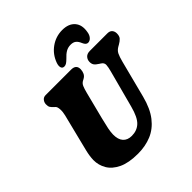

<svg xmlns="http://www.w3.org/2000/svg" viewBox="-245 -1097 1276 1276"><g transform="rotate(-45 393.0 -459.0)"><path d="M508.5 -243 578 -504.5Q586.5 -535.5 587.8 -556Q589 -576.5 568.5 -589L560.5 -594Q538 -608 530 -620Q522 -632 522.5 -650.5Q523 -671 536.5 -685.5Q550 -700 576.5 -700H740.5Q763.5 -700 774.5 -687.2Q785.5 -674.5 785.5 -655Q785.5 -630 773.8 -617Q762 -604 741.5 -592.5L732.5 -587.5Q708 -574 698 -553.5Q688 -533 678.5 -496L611 -234Q588 -145 546 -91.2Q504 -37.5 446.8 -13.8Q389.5 10 319.5 10Q233 10 180 -15.2Q127 -40.5 103 -81.5Q79 -122.5 79.5 -170.5Q80.5 -207.5 91.2 -250.8Q102 -294 110 -326.5L156.5 -512.5Q163.5 -540 162 -564.2Q160.5 -588.5 152 -596.5L145.5 -602.5Q130 -616.5 124 -626.5Q118 -636.5 118.5 -655Q119 -673 130.2 -686.5Q141.5 -700 160 -700H400Q448 -700 447 -656Q446.5 -639 439.2 -622.8Q432 -606.5 412.5 -596.5L404 -592Q388 -583.5 380.2 -566Q372.5 -548.5 364.5 -517L316 -326.5Q304 -279 298.2 -250Q292.5 -221 292 -198Q291.5 -151 313 -127Q334.5 -103 374 -103Q423 -103 455.2 -133.2Q487.5 -163.5 508.5 -243ZM514.5 -819.5Q490 -819.5 470 -808Q450 -796.5 428.5 -773Q415.5 -760 405 -753Q394.5 -746 383.5 -746Q366.5 -746 361.5 -760.8Q356.5 -775.5 364.5 -799Q386 -858.5 435 -893.2Q484 -928 544 -928Q604 -928 634 -893.2Q664 -858.5 653 -799Q649.5 -775.5 636.5 -760.8Q623.5 -746 606 -746Q588 -746 576.5 -773Q567 -796.5 553 -808Q539 -819.5 514.5 -819.5Z"/></g></svg>

Font: Fraunces 144pt SuperSoft Black
Style: Italic
Weight: 900
Italic angle: -16°
Version: Version 1.000;[b76b70a41]